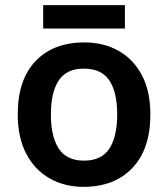

<svg xmlns="http://www.w3.org/2000/svg" viewBox="-20 -717 654 747"><path d="M565 -272Q565 -137 495 -63.5Q425 10 305 10Q231 10 173 -23Q115 -56 82 -119Q49 -182 49 -272Q49 -407 118.5 -479.5Q188 -552 308 -552Q383 -552 441 -519.5Q499 -487 532 -424.5Q565 -362 565 -272ZM178 -272Q178 -186 208.5 -139Q239 -92 307 -92Q375 -92 405.5 -139Q436 -186 436 -272Q436 -358 405.5 -404Q375 -450 306 -450Q239 -450 208.5 -404Q178 -358 178 -272ZM466 -697V-606H148V-697Z"/></svg>

Font: Noto Sans Ethiopic SemiBold
Style: Regular
Weight: 600
Designer: Monotype Design Team
Foundry: Monotype Imaging Inc.
Version: Version 2.102; ttfautohint (v1.8.4.7-5d5b)